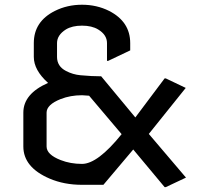

<svg xmlns="http://www.w3.org/2000/svg" viewBox="-20 -767 880 807"><path d="M414.6 9.8Q369.6 9.8 324.7 9.8Q250 9.8 189 -16.1Q78.1 -63.5 78.1 -151.4V-293.5Q78.1 -373 182.1 -418.5Q122.1 -472.2 122.1 -527.8V-585.9Q122.1 -676.8 210.9 -721.2Q262.7 -747.1 324.7 -747.1Q386.7 -747.1 438.5 -721.2Q527.3 -675.8 527.3 -585.9V-555.2L434.6 -511.2H429.7V-585.9Q429.7 -620.6 392.6 -643.1Q366.2 -659.2 324.7 -659.2Q283.2 -659.2 256.8 -643.1Q219.7 -619.6 219.7 -585.9V-527.8Q219.7 -488.3 257.3 -468.8Q286.1 -453.6 318.8 -450.7Q365.7 -446.3 405.3 -446.3L548.8 -273.4L671.9 -437.5H676.8L760.7 -397.5L605.5 -204.1L761.7 -20.5L676.8 19.5H671.9L540 -138.7ZM354.5 -364.7Q336.9 -366.2 324.7 -366.7Q275.9 -366.7 234.9 -350.6Q175.8 -327.1 175.8 -293.5V-151.4Q175.8 -117.2 234.9 -94.2Q275.9 -78.1 324.7 -78.1Q390.6 -78.1 491.2 -203.1Z"/></svg>

Font: Nova Flat
Style: Book
Weight: 400
Version: Version 2.000